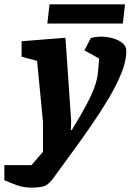

<svg xmlns="http://www.w3.org/2000/svg" viewBox="-103 -687 599 880"><path d="M41 173Q4 173 -28 161Q-60 149 -83 139V70H41L94 9V-128L67 -408L-4 -427V-498L197 -514L223 -135L222 -91H226Q270 -163 294.5 -209.5Q319 -256 330.5 -288.5Q342 -321 345.5 -350.5Q349 -380 351 -419L284 -456L313 -512Q333 -519 360.5 -519Q388 -519 414.5 -511.5Q441 -504 458.5 -489.5Q476 -475 476 -453Q476 -409 454 -353.5Q432 -298 396 -237.5Q360 -177 318 -116Q276 -55 235 1L144 126Q120 160 98 166.5Q76 173 41 173ZM114 -579 124 -667H470L460 -579Z"/></svg>

Font: Faustina ExtraBold
Style: Italic
Weight: 800
Italic angle: -8°
Designer: Alfonso Garcia
Foundry: http://www.omnibus-type.com
Version: Version 1.200